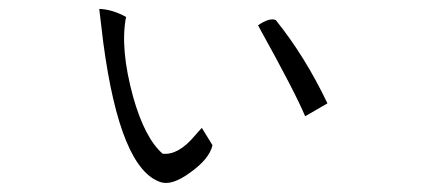

<svg xmlns="http://www.w3.org/2000/svg" viewBox="-20 -490 960 431"><path d="M715 -258 665 -229Q643 -282 562 -428Q561 -431 559 -433Q585 -451 599 -445Q665 -363 715 -258ZM457 -164Q450 -133 406 -102Q366 -73 341 -81Q250 -110 212 -393L203 -468V-470Q232 -469 263 -452Q249 -381 279 -272Q305 -180 345 -145Q380 -141 417 -185L433 -203Z"/></svg>

Font: cwTeXYen
Style: Medium
Weight: 500
Version: Version 1.17